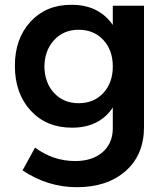

<svg xmlns="http://www.w3.org/2000/svg" viewBox="-20 -559 702 800"><path d="M450 -535H580V-29Q580 86 503.5 153.5Q427 221 300 221Q179 221 74 151L126 56Q202 112 293 112Q365 112 407.5 75Q450 38 450 -25V-111Q394 -27 280 -27Q173 -27 107.5 -98.5Q42 -170 42 -285Q42 -398 107 -468.5Q172 -539 276 -539Q391 -540 450 -455ZM165 -282Q166 -214 205.5 -171.5Q245 -129 308 -129Q371 -129 410.5 -171.5Q450 -214 450 -282Q450 -350 410.5 -392.5Q371 -435 308 -435Q245 -435 205.5 -392Q166 -349 165 -282Z"/></svg>

Font: Montserrat arm Medium
Style: Regular
Weight: 500
Designer: Julieta Ulanovsky
Foundry: Julieta Ulanovsky
Version: Version 6.000;PS 006.000;hotconv 1.0.88;makeotf.lib2.5.64775